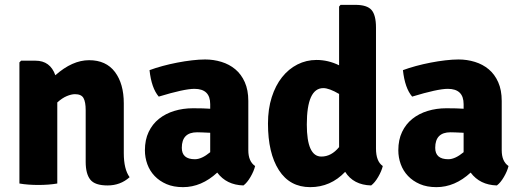

<svg xmlns="http://www.w3.org/2000/svg" viewBox="-20 -756 2144 791"><path d="M490 -330V-125Q490 -59 514 -26Q476 8 423 8Q371 8 352 -16Q333 -40 333 -89V-302Q333 -336 324 -352Q315 -368 289 -368Q274 -368 255 -360Q236 -352 216 -334V0Q199 3 179 4.5Q159 6 138 6Q117 6 97 4.5Q77 3 60 0V-499L67 -506H126Q187 -506 208 -446Q278 -508 347 -508Q417 -508 453.5 -459.5Q490 -411 490 -330Z M1031 -72Q1026 -51 1012 -27Q998 -3 983 8Q913 6 875 -45Q810 15 734 15Q695 15 666 2.5Q637 -10 617 -31Q597 -52 587 -79.5Q577 -107 577 -137Q577 -180 592.5 -212.5Q608 -245 635 -266.5Q662 -288 698 -299Q734 -310 775 -310Q798 -310 815.5 -309.5Q833 -309 846 -308V-327Q846 -390 781 -390Q739 -390 634 -358Q604 -393 596 -467Q620 -476 649.5 -484Q679 -492 710 -498Q741 -504 771 -507.5Q801 -511 825 -511Q860 -511 892.5 -501Q925 -491 949.5 -470.5Q974 -450 988.5 -417.5Q1003 -385 1003 -340V-137Q1003 -91 1031 -72ZM729 -147Q729 -100 783 -100Q811 -100 846 -129V-209Q826 -210 812.5 -210.5Q799 -211 792 -211Q729 -211 729 -147Z M1284 -509Q1332 -509 1377 -487V-729L1383 -736H1444Q1492 -736 1510.5 -715Q1529 -694 1529 -642V-144Q1529 -91 1557 -72Q1552 -51 1538 -27Q1524 -3 1509 8Q1436 6 1402 -48Q1342 15 1258 15Q1174 15 1129 -55Q1084 -125 1084 -247Q1084 -307 1099.5 -355.5Q1115 -404 1142 -438Q1169 -472 1205.5 -490.5Q1242 -509 1284 -509ZM1304 -111Q1345 -111 1377 -150V-369Q1336 -393 1312 -393Q1244 -393 1244 -243Q1244 -111 1304 -111Z M2075 -72Q2070 -51 2056 -27Q2042 -3 2027 8Q1957 6 1919 -45Q1854 15 1778 15Q1739 15 1710 2.5Q1681 -10 1661 -31Q1641 -52 1631 -79.5Q1621 -107 1621 -137Q1621 -180 1636.5 -212.5Q1652 -245 1679 -266.5Q1706 -288 1742 -299Q1778 -310 1819 -310Q1842 -310 1859.5 -309.5Q1877 -309 1890 -308V-327Q1890 -390 1825 -390Q1783 -390 1678 -358Q1648 -393 1640 -467Q1664 -476 1693.5 -484Q1723 -492 1754 -498Q1785 -504 1815 -507.5Q1845 -511 1869 -511Q1904 -511 1936.5 -501Q1969 -491 1993.5 -470.5Q2018 -450 2032.5 -417.5Q2047 -385 2047 -340V-137Q2047 -91 2075 -72ZM1773 -147Q1773 -100 1827 -100Q1855 -100 1890 -129V-209Q1870 -210 1856.5 -210.5Q1843 -211 1836 -211Q1773 -211 1773 -147Z"/></svg>

Font: Signika
Style: Bold
Weight: 700
Designer: Anna Giedrys
Foundry: Anna Giedrys
Version: Version 1.001